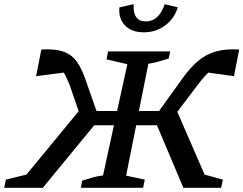

<svg xmlns="http://www.w3.org/2000/svg" viewBox="-44 -895 1160 915"><path d="M160 0H-24L-16 -39L82 -63L331 -365L289 -487Q275 -524 260 -549L128 -532L153 -659Q221 -663 260.5 -648Q300 -633 322.5 -600.5Q345 -568 362 -520L416 -366H514L563 -589L464 -612L471 -650H767L760 -616Q733 -608 711 -601.5Q689 -595 663 -591L618 -366H714L826 -522Q862 -572 899.5 -604Q937 -636 984 -649.5Q1031 -663 1096 -659L1071 -532L949 -549Q924 -525 894 -485L801 -362L931 -63L1018 -39L1010 0H830L704 -298H605L557 -58L646 -39L638 0H341L348 -34Q375 -43 398 -49.5Q421 -56 447 -59L499 -298H405ZM641 -741Q584 -741 552 -773.5Q520 -806 525 -860L593 -875Q588 -793 651 -793Q713 -793 741 -875L803 -860Q788 -808 744 -774.5Q700 -741 641 -741Z"/></svg>

Font: Piazzolla SC Medium
Style: Italic
Weight: 500
Italic angle: -11.3°
Designer: Juan Pablo del Peral
Foundry: Huerta Tipografica
Version: Version 1.330